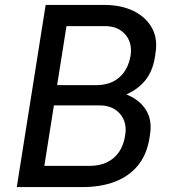

<svg xmlns="http://www.w3.org/2000/svg" viewBox="-20 -754 721 778"><path d="M316 4H126L140 -82H344Q403 -82 440.5 -114Q478 -146 487 -205Q496 -258 466.5 -292.5Q437 -327 383 -327H179L189 -391H379Q445 -391 495.5 -370Q546 -349 571.5 -308.5Q597 -268 588 -210L586 -196Q575 -127 538.5 -83Q502 -39 445 -17.5Q388 4 316 4ZM146 4H48L165 -734H263ZM342 -345H182L192 -409H369Q427 -409 463 -440Q499 -471 509 -528Q517 -580 488 -614Q459 -648 407 -648H230L243 -734H403Q470 -734 520 -710Q570 -686 595 -642Q620 -598 610 -538L608 -524Q598 -459 561 -419.5Q524 -380 467.5 -362.5Q411 -345 342 -345Z"/></svg>

Font: Sora Variable Italic
Style: Regular
Weight: 400
Designer: Jonathan Barnbrook, Julián Moncada
Foundry: Barnbrook Fonts
Version: Version 2.000